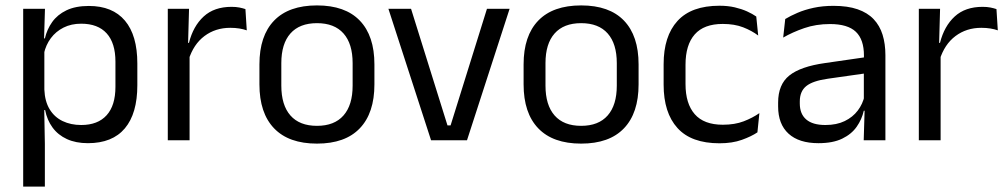

<svg xmlns="http://www.w3.org/2000/svg" viewBox="-20 -521 3739 713"><path d="M306.5 10.7Q261.6 10.7 228.5 -4.5Q195.4 -19.7 175.1 -47.5Q154.7 -75.3 147.6 -112.3H120.8L144.7 -188.5Q146.5 -144.6 164.3 -115.3Q182.1 -86 212.5 -71.4Q242.9 -56.8 281.6 -56.8Q343.2 -56.8 375.9 -93Q408.7 -129.1 408.7 -198.7V-292Q408.7 -361 376.2 -397Q343.7 -433 281.3 -433Q244.7 -433 216 -418.6Q187.4 -404.2 168.8 -379.2Q150.2 -354.2 143.1 -321.8L123.1 -378.4H146.7Q154.4 -411.9 173.8 -439.2Q193.2 -466.5 226.8 -482.7Q260.4 -498.9 310 -498.9Q397.9 -498.9 444 -444.3Q490 -389.7 490 -285.4V-204.6Q490 -99.5 443.7 -44.4Q397.3 10.7 306.5 10.7ZM66.1 172V-488.2H147L143.4 -370.5L144.7 -345.7V-140L144.1 -123.4L146.6 13.3V172Z M680.2 -298.3 661.7 -360.9 681.7 -361.9Q697.4 -424 736.4 -459.8Q775.4 -495.6 839.9 -495.6Q856.2 -495.6 868.9 -493.1Q881.6 -490.6 891.4 -487.2L896.4 -408.3Q884.2 -412.7 868.8 -415.2Q853.4 -417.7 835.2 -417.7Q780 -417.7 739.2 -387.1Q698.5 -356.6 680.2 -298.3ZM603.1 0V-488.2H682L678 -344L684 -338V0Z M1157.1 12.3Q1052.2 12.3 997.8 -44.5Q943.4 -101.2 943.4 -207.7V-281.9Q943.4 -388 997.9 -444.5Q1052.3 -500.9 1157.1 -500.9Q1261.9 -500.9 1316.1 -444.5Q1370.4 -388 1370.4 -281.9V-207.7Q1370.4 -101.2 1316.1 -44.5Q1261.9 12.3 1157.1 12.3ZM1157.1 -53.7Q1221.8 -53.7 1255.6 -92.2Q1289.5 -130.7 1289.5 -203V-286.6Q1289.5 -358.5 1255.7 -396.7Q1221.9 -435 1157.1 -435Q1092.3 -435 1058.5 -396.7Q1024.7 -358.5 1024.7 -286.6V-203Q1024.7 -130.7 1058.5 -92.2Q1092.3 -53.7 1157.1 -53.7Z M1653.3 -55.4 1788.3 -488.2H1872.4L1714.2 0H1580.8L1422.4 -488.2H1506.5L1641.7 -55.4Z M2138.1 12.3Q2033.2 12.3 1978.8 -44.5Q1924.4 -101.2 1924.4 -207.7V-281.9Q1924.4 -388 1978.9 -444.5Q2033.3 -500.9 2138.1 -500.9Q2242.9 -500.9 2297.1 -444.5Q2351.4 -388 2351.4 -281.9V-207.7Q2351.4 -101.2 2297.1 -44.5Q2242.9 12.3 2138.1 12.3ZM2138.1 -53.7Q2202.8 -53.7 2236.6 -92.2Q2270.5 -130.7 2270.5 -203V-286.6Q2270.5 -358.5 2236.7 -396.7Q2202.9 -435 2138.1 -435Q2073.3 -435 2039.5 -396.7Q2005.7 -358.5 2005.7 -286.6V-203Q2005.7 -130.7 2039.5 -92.2Q2073.3 -53.7 2138.1 -53.7Z M2651.8 11.1Q2546.9 11.1 2495.7 -45.7Q2444.4 -102.4 2444.4 -206.6V-282.3Q2444.4 -386.8 2495.9 -443.2Q2547.3 -499.7 2651.8 -499.7Q2682.9 -499.7 2708.4 -493.8Q2734 -487.8 2754.2 -478.7Q2774.4 -469.5 2788.4 -459.7L2795.6 -389.1Q2771.8 -407.1 2739.7 -419.6Q2707.6 -432.1 2663.9 -432.1Q2594.1 -432.1 2559.9 -393.2Q2525.7 -354.4 2525.7 -280.7V-208.7Q2525.7 -136.1 2559.9 -97Q2594.1 -57.8 2664.2 -57.8Q2708.8 -57.8 2741.7 -70.5Q2774.6 -83.1 2800 -100.9L2792.7 -29.5Q2770.4 -14.4 2735 -1.7Q2699.6 11.1 2651.8 11.1Z M3187.4 0 3191 -118.6 3187.9 -131.1V-286.5L3188.3 -314.9Q3188.3 -374.3 3158.2 -403Q3128 -431.7 3062.4 -431.7Q3010.2 -431.7 2966.4 -416.5Q2922.6 -401.3 2888.4 -381.5L2896 -450.4Q2915.1 -462 2941.4 -473.3Q2967.7 -484.7 3001.3 -492Q3034.9 -499.3 3075.3 -499.3Q3127.8 -499.3 3164.6 -486.6Q3201.4 -473.9 3224.2 -449.9Q3247 -425.8 3257.5 -392Q3268 -358.1 3268 -316.2V0ZM3019.4 10.7Q2946.9 10.7 2908.3 -24.6Q2869.6 -60 2869.6 -125.7V-140Q2869.6 -207.4 2911.3 -240.7Q2953 -274.1 3044.2 -286.9L3198.5 -309.2L3202.9 -249.8L3054 -228.6Q2998.2 -220.7 2974.2 -201.4Q2950.1 -182 2950.1 -144.5V-136.6Q2950.1 -97.9 2973.9 -77.4Q2997.7 -56.8 3045.1 -56.8Q3086.9 -56.8 3116.9 -71.4Q3146.9 -86 3165.4 -110.5Q3184 -135.1 3190.5 -165.2L3203.2 -109.8H3187.7Q3180.6 -77.8 3161.3 -50.3Q3142.1 -22.8 3107.5 -6.1Q3072.9 10.7 3019.4 10.7Z M3469.2 -298.3 3450.7 -360.9 3470.7 -361.9Q3486.4 -424 3525.4 -459.8Q3564.4 -495.6 3628.9 -495.6Q3645.2 -495.6 3657.9 -493.1Q3670.6 -490.6 3680.4 -487.2L3685.4 -408.3Q3673.2 -412.7 3657.8 -415.2Q3642.4 -417.7 3624.2 -417.7Q3569 -417.7 3528.2 -387.1Q3487.5 -356.6 3469.2 -298.3ZM3392.1 0V-488.2H3471L3467 -344L3473 -338V0Z"/></svg>

Font: Anek Gurmukhi Medium
Style: Regular
Weight: 500
Designer: Sarang Kulkarni (Gurmukhi), Yesha Goshar (Latin)
Foundry: Ek Type
Version: Version 1.003